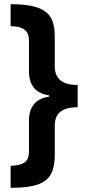

<svg xmlns="http://www.w3.org/2000/svg" viewBox="-20 -739 413 922"><path d="M31 57Q61 56 81 49.5Q101 43 110 28.5Q119 14 119 -12V-158Q119 -208 142 -237.5Q165 -267 216 -275V-281Q165 -289 142 -318.5Q119 -348 119 -400V-544Q119 -573 107.5 -587Q96 -601 77 -607Q58 -613 31 -613V-719Q111 -719 157.5 -703.5Q204 -688 223.5 -655Q243 -622 243 -564V-420Q243 -391 255 -371Q267 -351 291 -341Q315 -331 353 -331V-224Q316 -224 291.5 -214.5Q267 -205 255 -185.5Q243 -166 243 -136V8Q243 62 225 96.5Q207 131 161 147Q115 163 31 163Z"/></svg>

Font: Noto Sans Condensed
Style: Regular
Weight: 400
Width: 3
Version: Version 2.013